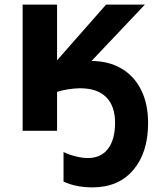

<svg xmlns="http://www.w3.org/2000/svg" viewBox="-20 -566 701 831"><path d="M255 220V92Q277 103 306.5 110.5Q336 118 360 118Q417 118 447.5 78Q478 38 478 -35Q478 -107 439.5 -145.5Q401 -184 326 -184Q302 -184 272 -179Q242 -174 227 -168V0H78V-546H227V-305L439 -546H607L376 -302Q450 -302 505.5 -269.5Q561 -237 591 -176.5Q621 -116 621 -33Q621 94 557 169.5Q493 245 380 245Q309 245 255 220Z"/></svg>

Font: OpenSansMMV
Style: Bold
Weight: 700
Foundry: Ascender Corporation
Version: Version 4.001